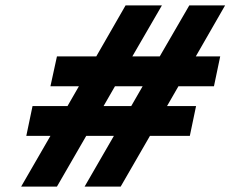

<svg xmlns="http://www.w3.org/2000/svg" viewBox="-20 -690 850 708"><path d="M190 -482 166 -372H271L229 -299H100L77 -189H166L58 -2H190L298 -189H400L292 -2H425L533 -189H680L703 -299H596L638 -372H769L792 -482H702L810 -670H678L569 -482H468L577 -670H443L335 -482ZM362 -299 404 -372H506L464 -299Z"/></svg>

Font: LT Wave Bold
Style: Italic
Weight: 700
Designer: Daniel Lyons
Version: Version 2.5 (Glyphs App)